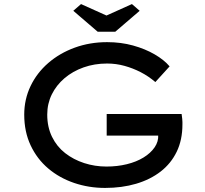

<svg xmlns="http://www.w3.org/2000/svg" viewBox="-20 -913 1008 943"><path d="M496 10Q416 10 344 -14.5Q272 -39 217 -85.5Q162 -132 130.5 -199Q99 -266 99 -350Q99 -425 130 -490Q161 -555 217 -603.5Q273 -652 347 -679Q421 -706 506 -706Q574 -706 633.5 -689.5Q693 -673 739.5 -646Q786 -619 813 -587L743 -510Q709 -539 671 -558.5Q633 -578 591.5 -589.5Q550 -601 506 -601Q444 -601 390.5 -582Q337 -563 297 -529Q257 -495 234.5 -449.5Q212 -404 212 -350Q212 -289 235.5 -241Q259 -193 300 -161Q341 -129 393.5 -112Q446 -95 503 -95Q556 -95 603 -106.5Q650 -118 685 -139.5Q720 -161 739.5 -189.5Q759 -218 757 -250V-266L772 -247H504V-353H872Q874 -339 875 -329.5Q876 -320 876 -313.5Q876 -307 876 -302Q876 -226 848 -168Q820 -110 769 -70.5Q718 -31 648.5 -10.5Q579 10 496 10ZM460 -757 340 -860 378 -893 518 -830H488L628 -893L666 -860L546 -757Z"/></svg>

Font: Lexend Mega
Style: Regular
Weight: 400
Designer: Bonnie Shaver-Troup, Thomas Jockin
Foundry: Lexend
Version: Version 1.007